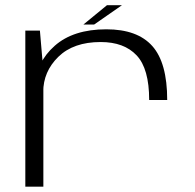

<svg xmlns="http://www.w3.org/2000/svg" viewBox="-20 -704 735 724"><path d="M542.5 -327H610.5Q610.5 -467.5 554.2 -530.5Q498 -593.5 381 -593.5Q256.5 -593.5 186.2 -531.2Q116 -469 116 -384L143 -357Q143 -434 200 -489.8Q257 -545.5 359.5 -545.5Q448 -545.5 495.2 -495.2Q542.5 -445 542.5 -327ZM75.5 0H143.5V-436.5L130.5 -588.5H75.5ZM294.5 -611.5H335L440 -684.5H383.5Z"/></svg>

Font: Anybody Expanded Light
Style: Regular
Weight: 300
Width: 7
Version: Version 1.113;gftools[0.9.25]